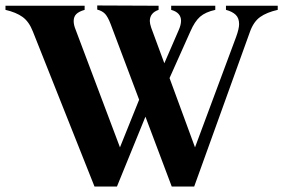

<svg xmlns="http://www.w3.org/2000/svg" viewBox="-50 -681 1034 701"><path d="M964 -660V-645Q924 -636 900 -619Q876 -602 863 -566L659 0H577L481 -255L377 0H295L70 -566Q56 -602 32.5 -619Q9 -636 -30 -645V-660H259V-645Q238 -639 228.5 -629.5Q219 -620 219 -604Q219 -590 226 -573L388 -143L458 -317L354 -593Q344 -619 334 -630Q324 -641 305 -646V-661L529 -660V-645Q497 -634 497 -604Q497 -595 502 -580L550 -450L602 -570Q611 -590 611 -605Q611 -635 575 -645V-660H736V-645Q700 -637 680.5 -620Q661 -603 645 -566L569 -396L662 -143L812 -546Q823 -576 823 -593Q823 -615 810.5 -627Q798 -639 775 -645V-660Z"/></svg>

Font: FFF_NEPSZA-BADSAG Bold
Style: Regular
Weight: 700
Designer: bBox Type GmbH
Foundry: bBox Type GmbH
Version: Version 0.002